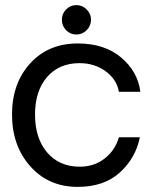

<svg xmlns="http://www.w3.org/2000/svg" viewBox="-20 -725 606 751"><path d="M279 -590Q255 -590 238.5 -607Q222 -624 222 -648Q222 -671 238.5 -688Q255 -705 279 -705Q302 -705 319 -688Q336 -671 336 -648Q336 -624 319 -607Q302 -590 279 -590ZM284 6Q170 6 98.5 -74.5Q27 -155 27 -277Q27 -399 98 -477Q169 -555 284 -555Q389 -555 454 -500Q519 -445 529 -366H445Q437 -414 393.5 -446Q350 -478 291 -478Q211 -478 164 -423.5Q117 -369 117 -277Q117 -184 164.5 -128.5Q212 -73 292 -73Q349 -73 390 -105.5Q431 -138 445 -188H527Q511 -107 449 -50.5Q387 6 284 6Z"/></svg>

Font: Oakes Grotesk
Style: Regular
Weight: 400
Designer: Samuel Oakes
Foundry: Samuel Oakes
Version: Version 1.000;PS 001.000;hotconv 1.0.88;makeotf.lib2.5.64775